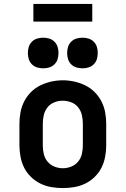

<svg xmlns="http://www.w3.org/2000/svg" viewBox="-20 -950 640 978"><path d="M300 8Q271 8 241.5 3Q212 -2 185.5 -15Q159 -28 137.5 -49Q116 -70 103 -96Q90 -122 84.5 -151.5Q79 -181 79 -210V-320Q79 -349 84.5 -378.5Q90 -408 103.5 -434Q117 -460 138 -481Q159 -502 185.5 -515Q212 -528 241.5 -534.5Q271 -541 300 -541Q329 -541 358.5 -534.5Q388 -528 414.5 -515Q441 -502 462 -481Q483 -460 496.5 -434Q510 -408 515.5 -378.5Q521 -349 521 -320V-210Q521 -181 515.5 -151.5Q510 -122 497 -96Q484 -70 462.5 -49Q441 -28 414.5 -15Q388 -2 358.5 3Q329 8 300 8ZM300 -93Q322 -93 343 -101.5Q364 -110 378 -127Q392 -144 397 -166Q402 -188 402 -210V-320Q402 -342 397 -364Q392 -386 378 -403.5Q364 -421 342.5 -429Q321 -437 299 -437Q277 -437 256 -428.5Q235 -420 221.5 -402.5Q208 -385 203 -363.5Q198 -342 198 -320V-210Q198 -188 203 -166Q208 -144 222 -127Q236 -110 257 -101.5Q278 -93 300 -93ZM400 -602Q384 -602 369 -606.5Q354 -611 342.5 -622.5Q331 -634 326.5 -649Q322 -664 322 -680Q322 -696 326.5 -711Q331 -726 342.5 -737.5Q354 -749 369 -753.5Q384 -758 400 -758Q416 -758 431 -753.5Q446 -749 457.5 -737.5Q469 -726 473.5 -711Q478 -696 478 -680Q478 -664 473.5 -649Q469 -634 457.5 -622.5Q446 -611 431 -606.5Q416 -602 400 -602ZM200 -602Q184 -602 169 -606.5Q154 -611 142.5 -622.5Q131 -634 126.5 -649Q122 -664 122 -680Q122 -696 126.5 -711Q131 -726 142.5 -737.5Q154 -749 169 -753.5Q184 -758 200 -758Q216 -758 231 -753.5Q246 -749 257.5 -737.5Q269 -726 273.5 -711Q278 -696 278 -680Q278 -664 273.5 -649Q269 -634 257.5 -622.5Q246 -611 231 -606.5Q216 -602 200 -602ZM150 -840V-930H450V-840Z"/></svg>

Font: Iosevka Curly Slab Extended
Style: Bold
Weight: 700
Width: 7
Monospace: yes
Designer: Belleve Invis
Foundry: Belleve Invis
Version: Version 11.1.0; ttfautohint (v1.8.3)